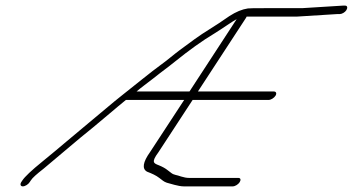

<svg xmlns="http://www.w3.org/2000/svg" viewBox="-20 -656 1253 682"><path d="M1210.4 -620C1215.3 -628 1214.2 -636 1206.2 -636H1197.2L1052.8 -627H919.8C886.8 -627 867.8 -627 860.3 -626C839.8 -623 818.4 -614 795 -599C769.1 -581 745.3 -565 722.4 -551C691 -532 651.7 -503 618.4 -478C598 -463 571.7 -440 550.3 -425C519.5 -403 447.4 -344 416.6 -320C379.3 -291 331.6 -249 293.4 -218C236.2 -171 195.5 -135 130.4 -82C92.1 -51 67.8 -28 59.4 -15L55.4 -9C50.5 -1 53 6 61 6C69 6 80.5 -1 85.4 -9L89.4 -15C94.8 -24 110.7 -38 135.1 -57C206.1 -116 248.8 -154 310 -203C346.8 -233 392.5 -273 427.2 -301H634.2L513.1 -116C487.4 -80 483.6 -56 502.7 -46C518.7 -40 534.3 -33 545.8 -24L558.9 -14C562.4 -11 567.4 -9 572.4 -7C584 -4 614 6 632 6H807C815 6 826.5 -1 831.4 -9C836.4 -17 834.8 -24 826.8 -24H651.8C642.8 -24 632.8 -26 623.3 -29C607.2 -35 598.7 -34 589.2 -41L576.1 -51C567.6 -58 556.5 -64 544 -69C526.4 -76 515.9 -79 542.6 -115L664.2 -301H934.2C942.2 -301 953.7 -308 958.6 -316C963.6 -324 961 -331 953 -331H683L854.1 -593C854.5 -594 855.5 -596 856 -597H1034L1177.5 -606H1186.5C1194.5 -606 1205.4 -612 1210.4 -620ZM653 -331H465C482.4 -346 502.3 -360 525.2 -378C555 -402 572.9 -414 601.2 -437C650.9 -477 697.7 -511 743 -538C762.9 -550 810.1 -583 820.6 -588Z"/></svg>

Font: MewTooHand
Style: UltimateIta
Weight: 400
Designer: Mew Too, Robert Jablonski
Version: Version 0.77